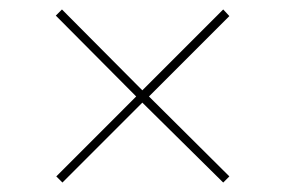

<svg xmlns="http://www.w3.org/2000/svg" viewBox="-20 -450 600 406"><path d="M99 -77 268 -246 98 -417 111 -430 281 -259 452 -430 465 -416 295 -246 465 -77 452 -64 281 -233 112 -64Z"/></svg>

Font: Hanken Grotesk Thin
Style: Regular
Weight: 100
Designer: Alfredo Marco Pradil
Foundry: Hanken Design Co.
Version: Version 3.014